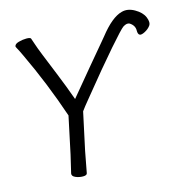

<svg xmlns="http://www.w3.org/2000/svg" viewBox="-106 -811 905 922"><g transform="rotate(-15 347.0 -350.0)"><path d="M317 -345Q288 -310 276 -293L236 -107L216 -1Q214 9 195 9Q176 9 158.5 1.5Q141 -6 143 -19L164 -108L203 -292Q144 -466 68 -626Q54 -656 48 -666Q42 -676 43 -679Q45 -690 64.5 -695.5Q84 -701 103 -701Q122 -701 125 -695Q130 -682 135.5 -664.5Q141 -647 157 -607Q173 -567 201 -498.5Q229 -430 254 -360Q374 -505 446 -590Q456 -603 466 -614Q528 -693 578 -706Q609 -715 643 -695.5Q677 -676 688 -649Q699 -622 688.5 -607.5Q678 -593 659.5 -583.5Q641 -574 633 -578.5Q625 -583 625 -600Q626 -626 601 -642Q588 -649 568 -636Q555 -627 489.5 -552Q424 -477 317 -345Z"/></g></svg>

Font: LXGW Bright GB
Style: Italic
Weight: 400
Italic angle: -12°
Designer: Christian Thalmann (Catharsis Fonts)
Foundry: LXGW / Christian Thalmann (Catharsis Fonts) / Fontworks Inc.
Version: Version 5.510